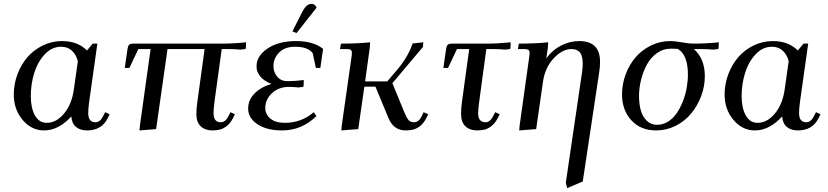

<svg xmlns="http://www.w3.org/2000/svg" viewBox="-20 -663 4252 986"><path d="M50.8 -178.2Q50.8 -231 69.3 -280.8Q87.9 -330.6 120.1 -368.4Q152.3 -406.2 199.2 -429.2Q246.1 -452.1 298.8 -452.1Q378.4 -452.1 426.8 -403.8L456.1 -439H480L438 -141.1Q433.1 -104.5 433.1 -82Q433.1 -35.2 470.2 -35.2Q493.7 -35.2 508.8 -64.9L520 -86.9L543 -76.2L532.2 -54.2Q501 6.8 426.8 6.8Q392.6 6.8 370.8 -10.7Q349.1 -28.3 346.2 -64.9Q280.8 6.8 206.1 6.8Q142.1 6.8 96.4 -46.9Q50.8 -100.6 50.8 -178.2ZM138.2 -169.9Q138.2 -108.4 159.4 -70.3Q180.7 -32.2 220.2 -32.2Q268.6 -32.2 308.1 -78.9Q347.7 -125.5 358.9 -201.2L379.9 -349.1Q370.6 -383.8 348.6 -403.3Q326.7 -422.9 293.9 -422.9Q245.6 -422.9 209 -383.1Q172.4 -343.3 155.3 -286.6Q138.2 -230 138.2 -169.9Z M620.6 -314 634.8 -411.1Q637.2 -427.2 643.1 -433.1Q648.9 -439 665.5 -439H1122.6Q1178.7 -439 1243.7 -445.8L1242.7 -418L1240.7 -411.1L1215.3 -408.2Q1188.5 -411.1 1146.5 -411.1H1118.7L1081.5 -141.1Q1076.7 -104.5 1076.7 -82Q1076.7 -35.2 1113.3 -35.2Q1137.2 -35.2 1152.3 -64.9L1163.6 -86.9L1186.5 -76.2L1175.3 -54.2Q1163.1 -30.3 1145 -16.1Q1127 -2 1109.6 2.4Q1092.3 6.8 1070.3 6.8Q1033.7 6.8 1011 -14.2Q988.3 -35.2 988.3 -78.1Q988.3 -104.5 993.7 -141.1L1030.8 -411.1H840.3L781.7 0L696.3 6.8L698.7 -19L753.4 -411.1H690.4L644.5 -314Z M1254.4 -105Q1254.4 -150.4 1287.8 -183.6Q1321.3 -216.8 1374 -231.9Q1337.4 -246.1 1317.4 -269.5Q1297.4 -293 1297.4 -321.8Q1297.4 -376 1354.2 -414.1Q1411.1 -452.1 1501 -452.1Q1588.9 -452.1 1639.2 -412.1L1625 -314H1602.1L1585.9 -390.1Q1561 -422.9 1496.1 -422.9Q1441.9 -422.9 1413.1 -393.1Q1384.3 -363.3 1384.3 -323.2Q1384.3 -291 1404.1 -268.6Q1423.8 -246.1 1457 -246.1Q1493.2 -246.1 1540 -252L1539.1 -224.1L1537.1 -216.8L1512.2 -213.9Q1483.4 -216.8 1465.3 -216.8Q1410.2 -216.8 1376.2 -184.1Q1342.3 -151.4 1342.3 -108.9Q1342.3 -76.2 1368.2 -54.2Q1394 -32.2 1443.4 -32.2Q1527.8 -32.2 1591.3 -86.9L1605 -66.9Q1530.3 6.8 1428.2 6.8Q1349.6 6.8 1302 -25.1Q1254.4 -57.1 1254.4 -105ZM1481.9 -502 1528.3 -594.2Q1542 -621.6 1553.7 -632.3Q1565.4 -643.1 1581.1 -643.1Q1596.7 -643.1 1606 -624L1502.9 -493.2Z M1726.1 -411.1 1731 -439Q1817.4 -439 1880.9 -445.8L1878.9 -418L1855 -245.1H1968.8L2021 -306.2Q2075.2 -370.6 2099.1 -439.9L2153.8 -445.8L2151.9 -421.9L1995.1 -235.8L2056.2 -86.9Q2068.8 -57.1 2078.4 -46.1Q2087.9 -35.2 2106 -35.2Q2129.9 -35.2 2145 -64.9L2155.8 -86.9L2179.2 -76.2L2168 -54.2Q2155.8 -30.3 2137.7 -16.1Q2119.6 -2 2102.3 2.4Q2085 6.8 2063 6.8Q2001.5 6.8 1975.1 -56.2L1908.2 -217.8H1851.1L1819.8 0L1732.9 6.8L1734.9 -17.1L1784.2 -363.8Q1787.1 -380.9 1787.1 -391.1Q1787.1 -402.8 1780.8 -407Q1774.4 -411.1 1756.8 -411.1Z M2256.8 -314 2271 -411.1Q2273.4 -427.2 2279.3 -433.1Q2285.2 -439 2301.8 -439H2481.9Q2537.6 -439 2602.5 -445.8L2601.6 -418L2599.6 -411.1L2574.7 -408.2Q2547.9 -411.1 2505.9 -411.1H2477.5L2440.9 -141.1Q2435.5 -100.6 2435.5 -82Q2435.5 -35.2 2472.7 -35.2Q2496.6 -35.2 2511.7 -64.9L2522.9 -86.9L2545.9 -76.2L2534.7 -54.2Q2522.5 -30.3 2504.4 -16.1Q2486.3 -2 2469 2.4Q2451.7 6.8 2429.7 6.8Q2393.1 6.8 2370.4 -14.2Q2347.7 -35.2 2347.7 -78.1Q2347.7 -107.9 2352.5 -141.1L2389.6 -411.1H2326.7L2280.8 -314Z M2639.6 -411.1 2644.5 -439Q2731.9 -439 2795.4 -445.8L2793.5 -418L2785.6 -363.8Q2816.4 -405.8 2861.1 -429Q2905.8 -452.1 2954.6 -452.1Q3061.5 -452.1 3061.5 -345.2Q3061.5 -320.3 3057.6 -294.9L2972.7 269L2892.6 303.2L2885.7 274.9L2968.8 -290Q2972.7 -320.3 2972.7 -334Q2972.7 -358.9 2967.5 -375.2Q2962.4 -391.6 2952.9 -398.9Q2943.4 -406.2 2934.6 -408.7Q2925.8 -411.1 2913.6 -411.1Q2869.1 -411.1 2824.2 -364.3Q2779.3 -317.4 2768.6 -244.1L2733.4 0L2646.5 6.8L2648.4 -17.1L2696.8 -363.8Q2699.7 -380.9 2699.7 -391.1Q2699.7 -402.8 2693.4 -407Q2687 -411.1 2669.4 -411.1Z M3174.3 -178.2Q3174.3 -231 3192.9 -280.8Q3211.4 -330.6 3243.7 -368.4Q3275.9 -406.2 3322.8 -429.2Q3369.6 -452.1 3422.4 -452.1Q3446.3 -452.1 3481.9 -445.6Q3517.6 -439 3541.5 -439Q3607.9 -439 3671.4 -445.8L3670.4 -418L3668.5 -411.1L3643.6 -408.2Q3616.7 -411.1 3574.7 -411.1H3543.5Q3599.6 -360.8 3599.6 -272Q3599.6 -219.2 3580.6 -168.9Q3561.5 -118.7 3529.1 -79.6Q3496.6 -40.5 3449.5 -16.8Q3402.3 6.8 3349.6 6.8Q3269.5 6.8 3221.9 -45.7Q3174.3 -98.1 3174.3 -178.2ZM3261.7 -169.9Q3261.7 -128.4 3270.8 -96.2Q3279.8 -64 3301.3 -43Q3322.8 -22 3354.5 -22Q3384.3 -22 3410.4 -38.3Q3436.5 -54.7 3454.8 -81.3Q3473.1 -107.9 3486.6 -141.8Q3500 -175.8 3506.3 -211.2Q3512.7 -246.6 3512.7 -279.8Q3512.7 -381.8 3460.4 -412.1Q3447.3 -413.1 3424.3 -413.1Q3385.7 -413.1 3354 -390.6Q3322.3 -368.2 3302.7 -332.5Q3283.2 -296.9 3272.5 -254.6Q3261.7 -212.4 3261.7 -169.9Z M3701.2 -178.2Q3701.2 -231 3719.7 -280.8Q3738.3 -330.6 3770.5 -368.4Q3802.7 -406.2 3849.6 -429.2Q3896.5 -452.1 3949.2 -452.1Q4028.8 -452.1 4077.1 -403.8L4106.4 -439H4130.4L4088.4 -141.1Q4083.5 -104.5 4083.5 -82Q4083.5 -35.2 4120.6 -35.2Q4144 -35.2 4159.2 -64.9L4170.4 -86.9L4193.4 -76.2L4182.6 -54.2Q4151.4 6.8 4077.1 6.8Q4043 6.8 4021.2 -10.7Q3999.5 -28.3 3996.6 -64.9Q3931.2 6.8 3856.4 6.8Q3792.5 6.8 3746.8 -46.9Q3701.2 -100.6 3701.2 -178.2ZM3788.6 -169.9Q3788.6 -108.4 3809.8 -70.3Q3831.1 -32.2 3870.6 -32.2Q3918.9 -32.2 3958.5 -78.9Q3998 -125.5 4009.3 -201.2L4030.3 -349.1Q4021 -383.8 3999 -403.3Q3977.1 -422.9 3944.3 -422.9Q3896 -422.9 3859.4 -383.1Q3822.8 -343.3 3805.7 -286.6Q3788.6 -230 3788.6 -169.9Z"/></svg>

Font: Dihjauti
Style: Bold Italic
Weight: 700
Italic angle: -9°
Designer: T. Christopher White
Version: Version 3.0.0